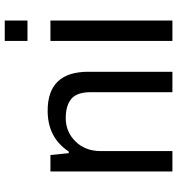

<svg xmlns="http://www.w3.org/2000/svg" viewBox="12 -776 763 828"><g transform="rotate(-90 394.0 -361.5)"><path d="M69 0V-526H140L148 -447H155Q215 -538 331 -538Q499 -538 499 -363V0H411V-351Q411 -412 382 -436Q353 -460 299 -460Q240 -460 198.5 -418Q157 -376 157 -309V0Z M632 -625V-723H720V-625ZM632 0V-526H720V0Z"/></g></svg>

Font: Archivo
Style: Regular
Weight: 400
Designer: Hector Gatti
Foundry: Omnibus-Type
Version: Version 2.001